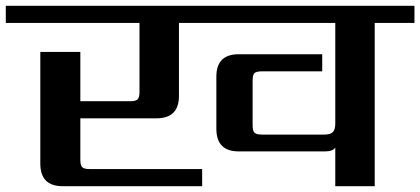

<svg xmlns="http://www.w3.org/2000/svg" viewBox="-40 -642 1449 662"><path d="M1389 -622V-563H1252V0H1116V-133Q1107 -120 1081 -120H783Q706 -120 706 -198V-378Q706 -455 783 -455H1071V-396H863Q844 -396 837.5 -390Q831 -384 831 -364V-210Q831 -191 837.5 -184.5Q844 -178 863 -178H1078Q1099 -178 1107.5 -186.5Q1116 -195 1116 -216V-563H577V-311Q577 -234 499 -234H237V-91Q237 -72 243.5 -65.5Q250 -59 270 -59H657V0H176Q99 0 99 -78V-463H237V-293H409Q428 -293 434.5 -299.5Q441 -306 441 -325V-563H-20V-622Z"/></svg>

Font: Sarpanch SemiBold
Style: Regular
Weight: 600
Designer: Manushi Parikh (Devanagari and Latin), Jyotish Sonowal (Devanagari)
Foundry: Indian Type Foundry
Version: Version 2.004;PS 1.0;hotconv 1.0.78;makeotf.lib2.5.61930; tt